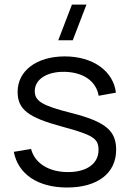

<svg xmlns="http://www.w3.org/2000/svg" viewBox="-20 -800 565 834"><path d="M233 -625H296L355.5 -780H292.5ZM271.5 14.5C404 14.5 484.5 -47.5 484.5 -149.5C484.5 -233 438 -271.5 289 -309.5C161.5 -341.5 131 -361.5 131 -404.5C131 -455.5 184 -489.5 260.5 -488C341.5 -486.5 398 -447.5 408.5 -384L483.5 -397.5C472.5 -491.5 383.5 -555 261.5 -555C139.5 -555 56.5 -493 56.5 -401C56.5 -325.5 101.5 -290 248 -250.5C385 -213.5 408 -198.5 408 -148.5C408 -89.5 357.5 -52.5 275.5 -52.5C191.5 -52.5 130.5 -91.5 115 -153L40 -140.5C58.5 -43 145 14.5 271.5 14.5Z"/></svg>

Font: Manrope
Style: Regular
Weight: 400
Designer: Mikhail Sharanda
Foundry: Mikhail Sharanda
Version: Version 4.505